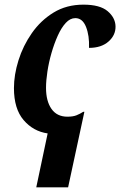

<svg xmlns="http://www.w3.org/2000/svg" viewBox="-20 -566 517 826"><path d="M185 8Q123 -1 81.5 -49.5Q40 -98 40 -187Q40 -244 59.5 -306.5Q79 -369 117 -423.5Q155 -478 210.5 -512Q266 -546 339 -546Q410 -546 443 -518Q476 -490 477 -453Q478 -415 447 -387.5Q416 -360 363 -360Q365 -413 350 -450.5Q335 -488 304 -488Q282 -488 263 -467.5Q244 -447 228.5 -412.5Q213 -378 201.5 -338Q190 -298 184 -258.5Q178 -219 178 -188Q178 -131 201.5 -97.5Q225 -64 270 -64Q294 -64 309 -70Q324 -76 338 -85H343L273 240H136Z"/></svg>

Font: Noto Serif Condensed
Style: Bold Italic
Weight: 700
Width: 3
Italic angle: -12°
Designer: Monotype Design Team
Foundry: Monotype Imaging Inc.
Version: Version 2.014